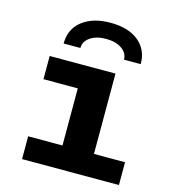

<svg xmlns="http://www.w3.org/2000/svg" viewBox="-110 -830 820 919"><g transform="rotate(15 300.0 -370.0)"><path d="M84 0V-113H254V-396H84V-511H410V-113H564V0ZM133 -586Q133 -658 185.5 -699Q238 -740 325 -740Q413 -740 464 -699Q515 -658 515 -586H432Q432 -619 402 -639.5Q372 -660 324 -660Q277 -660 246.5 -639.5Q216 -619 216 -586Z"/></g></svg>

Font: Chivo Mono Medium
Style: Bold
Weight: 700
Monospace: yes
Version: Version 1.008